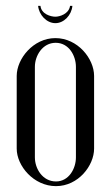

<svg xmlns="http://www.w3.org/2000/svg" viewBox="-20 -630 378 655"><path d="M219 -610C215 -582 183 -573 169 -573C153 -573 121 -582 118 -610H110C113 -579 139 -551 169 -551C198 -551 224 -578 227 -610ZM37 -123C37 -64 95 5 171 5C247 5 301 -65 301 -123V-371C301 -430 245 -500 169 -500C93 -500 37 -429 37 -371ZM99 -402C99 -440 125 -484 170 -484C215 -484 239 -440 239 -402V-93C239 -55 215 -11 171 -11C125 -11 99 -55 99 -93Z"/></svg>

Font: Emberly
Style: Regular
Weight: 400
Designer: Rajesh Rajput
Foundry: Rajesh Rajput
Version: Version 1.000